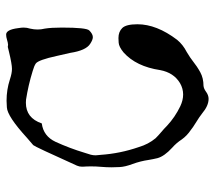

<svg xmlns="http://www.w3.org/2000/svg" viewBox="-57 -628 700 626"><g transform="rotate(-90 293.0 -315.0)"><path d="M283.7 15.1Q261.2 15.1 236.3 -5.9Q223.1 -16.1 208.5 -24.9Q188 -37.6 182.6 -42.5Q163.6 -55.2 151.4 -72.3Q140.1 -89.8 124.5 -103.5Q96.2 -129.4 90.3 -151.9Q86.9 -166 84.5 -180.7Q80.6 -207.5 71.3 -232.7Q62 -257.8 61.3 -274.9Q60.5 -292 60.5 -300.8Q60.5 -317.9 62 -334.7Q63.5 -351.6 63.5 -368.2Q63.5 -381.8 62.5 -395.5V-397.5Q62.5 -406.2 65.9 -414.1Q127.9 -551.8 132.8 -556.6L156.2 -576.7Q226.6 -641.1 255.9 -642.6L277.8 -643.6Q313.5 -643.6 346.7 -632.8Q367.2 -626 381.3 -626Q397 -626 437 -635.7L453.1 -639.6L460 -638.7Q467.3 -639.2 476.3 -642.1Q485.4 -645 493.2 -645Q509.3 -645 514.2 -606.4Q516.1 -594.2 516.1 -588.4Q516.1 -577.1 512.7 -566.9Q509.8 -554.2 509.8 -542.5Q509.8 -530.3 512.7 -519Q516.1 -498 516.1 -463.4Q516.1 -383.3 506.8 -374Q495.1 -362.3 484.9 -362.3Q476.1 -362.3 462.9 -371.1Q441.4 -384.8 433.6 -436L423.8 -479Q410.6 -540 398.9 -548.3Q391.1 -553.7 374 -558.6Q328.1 -572.8 281.2 -580.1L271 -580.6Q221.2 -580.6 203.6 -528.8Q162.1 -523.4 143.6 -483.9Q122.6 -438 107.9 -389.2Q105 -378.9 101.6 -369.1Q99.6 -361.3 99.6 -353Q99.6 -347.7 100.6 -341.8L101.1 -336.9Q105.5 -272.9 126.5 -212.4Q135.7 -181.2 155.3 -157.7Q165 -147.9 175.5 -139.2Q186 -130.4 195.8 -120.6Q224.1 -94.2 259.8 -77.1Q279.3 -67.9 297.9 -67.9Q317.4 -67.9 335 -78.1Q369.1 -98.6 377.4 -142.6Q389.2 -221.2 435.1 -262.2Q453.6 -277.3 466.8 -278.1Q480 -278.8 481.9 -278.8Q502.4 -278.8 514.6 -266.4Q526.9 -253.9 526.9 -216.8Q526.9 -154.3 476.1 -87.4Q460.4 -68.4 436.5 -56.2Q415.5 -43.5 407.2 -36.6Q389.6 -22.5 370.4 -12Q351.1 -1.5 326.2 -1.5Q316.9 -0.5 307.6 6.3Q295.9 15.1 283.7 15.1Z"/></g></svg>

Font: X Typewriter
Style: Regular
Weight: 400
Monospace: yes
Designer: GGBot
Version: 0.50